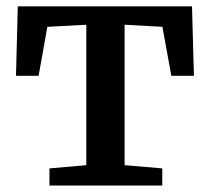

<svg xmlns="http://www.w3.org/2000/svg" viewBox="-20 -574 650 594"><path d="M133 0V-53L247 -63V-497.5L126.5 -491L99.5 -339.5H29.5L35 -554.5H574L580 -339.5H510L482.5 -491L365.5 -497.5V-63L482 -53V0Z"/></svg>

Font: Merriweather 20pt SemiBold
Style: Regular
Weight: 600
Version: Version 2.100